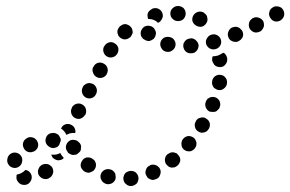

<svg xmlns="http://www.w3.org/2000/svg" viewBox="-20 -594 965 638"><path d="M435 15Q438 11 439 6Q441 1 440 -4Q439 -14 431 -21Q423 -27 413 -26H412Q407 -25 403 -23Q398 -21 395 -17Q392 -13 391 -8Q389 -3 390 1Q391 12 399 18Q407 25 417 24H418Q423 23 427 21Q432 18 435 15ZM64 -29H65Q75 -28 81 -19Q87 -11 85 0Q84 5 81 9Q79 13 75 16Q71 19 66 20Q61 21 56 20H55Q45 18 39 9Q33 1 35 -9Q35 -11 35 -12Q36 -13 36 -14Q44 -15 51 -19Q59 -23 64 -29ZM364 0Q365 -5 364 -10Q364 -15 362 -19Q359 -24 355 -27Q351 -30 347 -31H346Q336 -34 327 -29Q318 -24 315 -15Q313 -10 314 -5Q314 0 317 4Q319 9 323 12Q327 15 332 17Q342 20 352 15Q361 10 364 0ZM512 -32Q510 -37 506 -40Q502 -44 498 -45Q493 -47 488 -47Q483 -47 479 -45L478 -44Q468 -40 465 -30Q461 -20 466 -11Q468 -7 471 -3Q475 0 480 2Q484 4 489 4Q494 3 499 1Q509 -3 512 -13Q516 -23 512 -32ZM106 -26Q106 -21 107 -16Q109 -11 112 -8Q119 0 129 1Q140 2 147 -5H148Q152 -9 154 -13Q156 -17 157 -22Q157 -27 156 -32Q154 -37 151 -41Q147 -44 143 -47Q139 -49 134 -49Q129 -50 124 -48Q119 -47 115 -43Q111 -40 109 -35Q107 -31 106 -26ZM275 -20Q280 -21 284 -23Q289 -25 292 -28Q299 -36 299 -46Q299 -56 291 -64H290Q283 -71 272 -71Q262 -71 255 -63Q252 -59 250 -55Q248 -50 248 -45Q248 -40 250 -36Q253 -31 256 -28L257 -27Q260 -24 265 -22Q270 -20 275 -20ZM36 -86Q26 -89 17 -84Q8 -79 5 -69V-68Q2 -58 7 -49Q12 -40 22 -37Q32 -34 41 -39Q50 -44 53 -54V-55Q56 -65 51 -74Q46 -83 36 -86ZM573 -78Q570 -82 566 -85Q561 -87 556 -88Q551 -88 547 -87Q542 -85 538 -82H537Q529 -75 528 -65Q527 -54 534 -46Q537 -43 541 -40Q545 -38 550 -37Q555 -37 560 -38Q565 -40 569 -43Q577 -50 579 -60Q580 -70 573 -78ZM187 -75Q183 -80 180 -86Q179 -85 177 -84Q169 -80 160 -80H159Q155 -80 150 -80Q152 -75 155 -70Q159 -66 164 -64Q171 -60 179 -62Q187 -63 192 -69Q190 -71 188 -74ZM222 -79Q227 -79 232 -80Q237 -81 240 -85Q244 -88 247 -92Q249 -96 249 -101Q250 -106 249 -111Q247 -116 244 -120H243Q237 -128 227 -129Q216 -131 208 -124Q200 -117 199 -107Q198 -97 205 -89V-88Q208 -84 213 -82Q217 -80 222 -79ZM105 -103Q107 -108 107 -113Q107 -118 105 -122Q101 -132 92 -136Q82 -140 73 -137L72 -136Q67 -134 64 -131Q60 -128 58 -123Q56 -118 56 -113Q56 -109 58 -104Q62 -94 71 -90Q81 -86 90 -90H91Q96 -92 99 -95Q103 -99 105 -103ZM627 -100V-101Q630 -104 632 -109Q633 -114 633 -119Q632 -124 630 -128Q628 -133 624 -136Q616 -142 606 -142Q596 -141 589 -133L588 -132Q582 -124 583 -114Q583 -104 591 -97Q595 -94 600 -92Q605 -91 610 -91Q615 -91 619 -94Q623 -96 627 -100ZM182 -129Q182 -134 179 -138Q177 -143 174 -146Q170 -149 165 -151Q160 -153 155 -152Q144 -152 137 -144Q131 -136 131 -126Q132 -115 140 -109Q147 -102 158 -102H159Q164 -103 169 -105Q174 -108 177 -113Q179 -120 182 -127Q182 -127 182 -128Q182 -128 182 -129ZM230 -152Q232 -160 228 -168Q225 -175 217 -179Q208 -184 198 -181Q188 -178 184 -169L183 -168Q183 -168 183 -168Q183 -167 183 -167Q186 -165 188 -163Q196 -156 200 -147Q200 -147 201 -146Q205 -148 210 -150Q219 -153 229 -152Q230 -152 230 -152ZM665 -200Q657 -206 647 -203Q636 -201 631 -192V-191Q625 -182 628 -172Q630 -162 639 -157Q648 -151 658 -154Q668 -156 673 -165L674 -166Q679 -175 677 -185Q674 -195 665 -200ZM229 -202Q239 -197 248 -200Q258 -204 263 -213H264Q268 -223 265 -233Q262 -242 253 -247Q244 -252 234 -249Q224 -246 219 -237V-236Q214 -227 217 -217Q220 -207 229 -202ZM697 -270Q692 -272 687 -272Q682 -272 677 -270Q673 -268 669 -265Q666 -261 664 -257V-256Q660 -246 664 -237Q668 -227 677 -223Q682 -222 687 -222Q692 -222 696 -223Q701 -225 704 -229Q708 -232 710 -237V-238Q714 -247 710 -257Q706 -266 697 -270ZM265 -270Q274 -265 284 -268Q294 -271 299 -281Q304 -291 301 -300Q298 -310 289 -315Q284 -317 279 -318Q274 -318 270 -317Q265 -315 261 -312Q257 -309 255 -305V-304Q250 -295 253 -285Q256 -275 265 -270ZM730 -335Q727 -339 723 -342Q719 -344 714 -345Q704 -347 695 -341Q687 -335 685 -325V-324Q684 -319 685 -314Q686 -310 689 -305Q691 -301 696 -299Q700 -296 705 -295Q715 -293 723 -299Q732 -305 734 -315V-316Q735 -321 734 -326Q733 -331 730 -335ZM301 -338Q310 -333 320 -336Q330 -339 335 -348V-349Q340 -358 337 -368Q334 -378 324 -383Q315 -388 305 -385Q295 -382 291 -372H290Q285 -363 289 -353Q292 -343 301 -338ZM735 -400Q734 -405 732 -409Q729 -414 726 -417Q725 -417 723 -418Q722 -419 721 -419Q720 -418 719 -417Q711 -412 703 -409H702Q695 -407 687 -407Q686 -404 685 -401Q685 -397 685 -394V-393Q686 -388 689 -384Q691 -379 695 -376Q699 -373 704 -372Q708 -371 713 -371Q724 -372 730 -381Q736 -389 735 -399ZM336 -406Q345 -401 355 -404Q365 -407 370 -416Q375 -425 373 -435Q370 -445 361 -450Q352 -456 342 -453Q332 -450 327 -441L326 -440Q321 -431 324 -421Q327 -411 336 -406ZM633 -425Q637 -429 638 -433Q640 -438 640 -443Q639 -453 631 -460Q624 -467 613 -467V-466Q608 -466 603 -464Q599 -462 595 -458Q592 -454 590 -450Q589 -445 589 -440Q590 -430 597 -423Q605 -416 615 -417H616Q621 -417 626 -419Q630 -421 633 -425ZM563 -442Q565 -452 559 -461Q554 -469 543 -471Q532 -473 524 -468Q515 -462 513 -452Q511 -442 517 -433Q522 -424 533 -422Q544 -420 552 -426Q561 -432 563 -442ZM714 -462Q713 -466 710 -470Q707 -474 702 -477Q698 -479 693 -480Q688 -480 683 -479Q673 -476 668 -467Q662 -458 665 -448Q666 -443 670 -439Q673 -435 677 -433Q681 -431 686 -430Q691 -429 696 -431H697Q707 -434 712 -443Q717 -452 714 -462ZM786 -489Q784 -494 780 -497Q777 -501 772 -503Q768 -505 763 -505Q758 -505 753 -503H752Q743 -499 739 -489Q735 -480 739 -470Q742 -461 752 -457Q762 -453 771 -456L772 -457Q781 -461 786 -470Q790 -480 786 -489ZM467 -459Q472 -457 477 -458Q482 -459 486 -462Q491 -464 493 -468Q496 -472 497 -477Q499 -482 498 -487Q497 -492 494 -496V-497Q488 -506 478 -508Q468 -510 459 -505Q451 -499 448 -489Q446 -479 451 -470H452Q454 -465 459 -463Q463 -460 467 -459ZM370 -489Q370 -484 372 -479Q373 -475 377 -471Q384 -464 394 -463Q404 -463 412 -470H413Q416 -474 418 -478Q421 -483 421 -487Q421 -492 419 -497Q418 -502 414 -505Q411 -509 406 -511Q402 -513 397 -514Q392 -514 387 -512Q383 -510 379 -507L378 -506Q375 -503 373 -499Q370 -494 370 -489ZM856 -504Q858 -508 857 -513Q857 -518 855 -523Q850 -532 840 -535Q830 -539 821 -534H820Q816 -531 813 -528Q809 -524 808 -519Q806 -514 807 -509Q807 -504 809 -500Q814 -491 824 -487Q833 -484 843 -489H844Q848 -491 851 -495Q854 -499 856 -504ZM624 -545Q618 -537 619 -526Q621 -516 630 -510Q639 -504 649 -505Q659 -507 665 -516Q671 -524 669 -534Q668 -545 659 -550V-551Q650 -557 640 -555Q630 -553 624 -545ZM473 -554Q476 -558 480 -561Q484 -564 488 -566H489Q499 -569 508 -564Q517 -559 520 -549Q523 -539 518 -531Q514 -522 505 -518Q503 -520 501 -522Q493 -528 483 -530Q478 -531 472 -531Q472 -532 472 -533Q471 -534 471 -535Q470 -540 470 -545Q471 -550 473 -554ZM921 -561Q916 -570 906 -572Q896 -575 887 -570L886 -569Q877 -564 875 -554Q872 -544 878 -535Q883 -526 893 -523Q903 -521 912 -526L913 -527Q921 -532 924 -542Q926 -552 921 -561ZM546 -549Q546 -538 554 -531Q561 -524 571 -524H572Q583 -524 590 -531Q597 -539 597 -549Q597 -559 590 -567Q582 -574 572 -574H571Q561 -574 553 -566Q546 -559 546 -549Z"/></svg>

Font: FRB American Cursive Guidelines Arrows Dotted Black
Style: Bold Italic
Weight: 900
Italic angle: -25°
Version: Version 2.0;Modular Font Editor K font №1